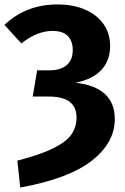

<svg xmlns="http://www.w3.org/2000/svg" viewBox="-22 -730 562 863"><path d="M473 -523Q473 -458 434 -416Q395 -374 318 -358Q494 -338 494 -195Q494 -89 391 -8Q288 73 69 113L56 -8Q161 -35 219.5 -64.5Q278 -94 300 -127Q322 -160 322 -202Q322 -296 198 -296H125L145 -414H201Q251 -414 278 -437.5Q305 -461 305 -505Q305 -545 283 -568Q261 -591 214 -591Q145 -591 74 -535L-2 -618Q95 -710 236 -710Q309 -710 362.5 -686Q416 -662 444.5 -620Q473 -578 473 -523Z"/></svg>

Font: FiraGOUPP
Style: Bold
Weight: 700
Designer: bBox Type
Foundry: bBox Type GmbH
Version: Version 1.001